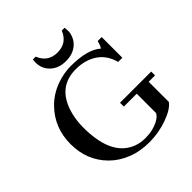

<svg xmlns="http://www.w3.org/2000/svg" viewBox="-255 -1155 1343 1343"><g transform="rotate(-45 416.5 -484.0)"><path d="M437.5 -756.8Q605.5 -756.8 674.8 -693.8Q685.5 -706.1 696.3 -747.1H735.8V-542.5H694.3Q670.9 -629.9 605.5 -673.1Q540 -716.3 447.8 -716.3Q276.4 -716.3 219.7 -541Q185.5 -435.5 203.1 -293.9Q228 -96.7 367.2 -44.9Q406.2 -30.8 450.2 -30.8Q494.1 -30.8 524.9 -38.6Q555.7 -46.4 578.4 -57.9Q601.1 -69.3 614.3 -82.3Q627.4 -95.2 628.9 -105.5V-293.5H501.5V-331.5H810.1V-293.5H747.1V-93.8Q717.3 -52.2 630.9 -21.2Q544.4 9.8 452.4 9.8Q360.4 9.8 285.4 -20.3Q210.4 -50.3 158.7 -102.5Q52.2 -210 52.2 -370.8Q52.2 -531.7 159.2 -641.6Q230 -714.8 335.9 -742.7Q389.6 -756.8 437.5 -756.8ZM598.1 -976.6Q600.6 -959.5 600.6 -939Q600.6 -918.5 589.6 -892.1Q578.6 -865.7 558.1 -846.2Q513.2 -804.2 441.4 -804.2Q369.6 -804.2 325.9 -845.2Q282.2 -886.2 282.2 -948.7Q282.2 -959.5 284.7 -976.6H312.5Q347.7 -888.7 441.4 -888.7Q535.2 -888.7 570.3 -976.6Z"/></g></svg>

Font: Cantata One
Style: Regular
Weight: 400
Designer: Joana Maria Correia da Silva
Foundry: Joana Maria Correia da Silva
Version: Version 1.002